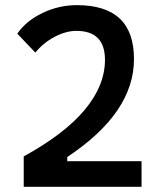

<svg xmlns="http://www.w3.org/2000/svg" viewBox="-20 -723 626 743"><path d="M71.8 0V-117.7Q230 -204.6 308.1 -298.3Q386.2 -392.1 386.2 -491.7Q386.2 -547.4 358.6 -575.4Q331.1 -603.5 275.4 -603.5Q235.4 -603.5 191.7 -580.6Q147.9 -557.6 116.7 -519.5L46.9 -592.8Q81.5 -642.6 144.8 -672.9Q208 -703.1 277.3 -703.1Q388.2 -703.1 443.4 -651.1Q498.5 -599.1 498.5 -494.1Q498.5 -391.1 434.6 -296.6Q370.6 -202.1 240.2 -115.2V0ZM101.1 0V-99.1H527.8V0Z"/></svg>

Font: Cascadia Code Medium
Style: Regular
Weight: 500
Monospace: yes
Designer: Aaron Bell
Foundry: Saja Typeworks
Version: Version 2407.024